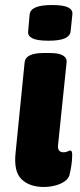

<svg xmlns="http://www.w3.org/2000/svg" viewBox="-20 -736 318 764"><path d="M154 8Q98 8 66 -22.5Q34 -53 42 -128L78 -488Q82 -525 153 -525H179Q215 -525 231 -515Q247 -505 245 -488L211 -159Q208 -130 233 -130Q242 -130 249 -133.5Q256 -137 259 -137Q264 -137 266 -131.5Q268 -126 267 -111Q267 -99 264 -78Q261 -57 256 -38Q251 -23 234.5 -12.5Q218 -2 196.5 3Q175 8 154 8ZM173 -574Q128 -574 109 -583.5Q90 -593 92 -611L98 -679Q100 -697 121.5 -706.5Q143 -716 188 -716Q232 -716 251 -706.5Q270 -697 268 -679L261 -611Q259 -593 238 -583.5Q217 -574 173 -574Z"/></svg>

Font: Asap Semi Expanded Semi Expanded ExtraBold
Style: Italic
Weight: 800
Width: 6
Italic angle: -6°
Designer: Pablo Cosgaya
Foundry: Omnibus-Type
Version: Version 3.001; ttfautohint (v1.8.4.7-5d5b)